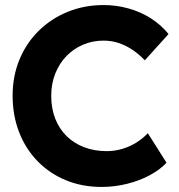

<svg xmlns="http://www.w3.org/2000/svg" viewBox="-20 -731 708 761"><path d="M30 -352Q30 -429 57 -494.5Q84 -560 133 -608.5Q182 -657 248 -684Q314 -711 391 -711Q441 -711 489.5 -697.5Q538 -684 578.5 -658Q619 -632 648 -596L554 -492Q531 -516 505 -533.5Q479 -551 450.5 -560.5Q422 -570 390 -570Q347 -570 309.5 -554Q272 -538 244 -509.5Q216 -481 199.5 -440.5Q183 -400 183 -351Q183 -301 199 -260.5Q215 -220 244 -191.5Q273 -163 313.5 -147.5Q354 -132 403 -132Q435 -132 465 -141Q495 -150 520.5 -166Q546 -182 566 -203L640 -86Q615 -59 574.5 -37Q534 -15 484 -2.5Q434 10 383 10Q306 10 241.5 -16.5Q177 -43 129.5 -91.5Q82 -140 56 -206.5Q30 -273 30 -352Z"/></svg>

Font: Our Lexend SemiBold
Style: Regular
Weight: 600
Designer: Bonnie Shaver-Troup, Thomas Jockin
Foundry: Lexend
Version: Version 1.007